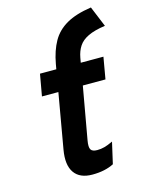

<svg xmlns="http://www.w3.org/2000/svg" viewBox="-115 -821 690 904"><g transform="rotate(-15 229.5 -369.0)"><path d="M222.2 12Q160.8 12 134.2 -26.2Q107.5 -64.5 120.2 -137L167 -405H87L105.8 -511H185.4L189.8 -535.8Q201.2 -598.6 225.8 -642.2Q250.3 -685.8 296.4 -712.3Q342.4 -738.9 418 -750L459.4 -649.6Q406.7 -642 375.8 -627.1Q344.9 -612.3 329.8 -589.3Q314.6 -566.4 308.8 -534.6L304.6 -511H415L396.6 -405H286.2L240.8 -149.4Q235.2 -117.9 242.4 -105.8Q249.6 -93.6 273.8 -93.6Q291.8 -93.6 308.8 -98.2Q325.7 -102.7 350.6 -114.4L326.8 -10.2Q283.6 12 222.2 12Z"/></g></svg>

Font: Overpass
Style: Italic
Weight: 400
Italic angle: -10°
Designer: Delve Withrington, Dave Bailey, Thomas Jockin
Foundry: Delve Fonts LLC
Version: Version 4.000